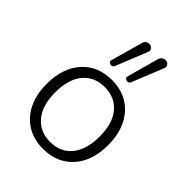

<svg xmlns="http://www.w3.org/2000/svg" viewBox="-220 -871 988 988"><g transform="rotate(45 273.5 -377.0)"><path d="M273 8Q205 8 155 -23Q105 -54 77.5 -110Q50 -166 50 -243Q50 -300 65.5 -346Q81 -392 110.5 -425.5Q140 -459 181.5 -476.5Q223 -494 273 -494Q342 -494 392 -463Q442 -432 469.5 -375.5Q497 -319 497 -243Q497 -185 481.5 -139Q466 -93 436.5 -60Q407 -27 366 -9.5Q325 8 273 8ZM273 -43Q323 -43 359.5 -66.5Q396 -90 415.5 -135Q435 -180 435 -243Q435 -338 391.5 -390Q348 -442 273 -442Q224 -442 187.5 -418.5Q151 -395 131.5 -350.5Q112 -306 112 -243Q112 -147 156 -95Q200 -43 273 -43ZM352 -556Q349 -548 342.5 -545.5Q336 -543 329.5 -544.5Q323 -546 319 -551.5Q315 -557 318 -566L365 -736Q369 -749 377 -755Q385 -761 394.5 -761.5Q404 -762 411.5 -757.5Q419 -753 422 -744.5Q425 -736 420 -725ZM234 -556Q231 -548 224.5 -545.5Q218 -543 211.5 -544.5Q205 -546 201 -551.5Q197 -557 200 -566L248 -736Q251 -749 259 -755Q267 -761 276.5 -761.5Q286 -762 293.5 -757.5Q301 -753 304 -744.5Q307 -736 302 -725Z"/></g></svg>

Font: Nunito ExtraLight Light
Style: Regular
Weight: 300
Version: Version 3.602